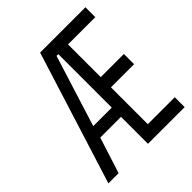

<svg xmlns="http://www.w3.org/2000/svg" viewBox="-176 -738 851 851"><g transform="rotate(-45 250.0 -312.0)"><path d="M15 0H79L133 -169H263V0H493V-62H324V-293H469V-357H324V-562H495V-624H211ZM147 -227 252 -562H263V-227Z"/></g></svg>

Font: Inconsolata
Style: Regular
Weight: 400
Monospace: yes
Designer: Raph Levien, Cyreal, Brenton Simpson
Foundry: Raph Levien, Cyreal, Google
Version: Version 3.100